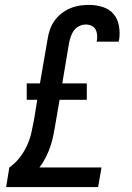

<svg xmlns="http://www.w3.org/2000/svg" viewBox="-20 -763 540 783"><path d="M5 0 18 -80Q42 -97 60 -120Q78 -143 90 -169Q102 -195 108 -222Q114 -249 119 -276L132 -356H89V-423H143L174 -603Q177 -623 183.5 -642Q190 -661 202 -678Q214 -695 230.5 -708Q247 -721 266 -729Q285 -737 304.5 -740Q324 -743 343 -743Q372 -743 399 -734.5Q426 -726 443 -706Q460 -686 465 -658Q470 -630 466 -602Q465 -599 464.5 -597Q464 -595 464 -593H374Q374 -594 374.5 -595Q375 -596 375 -597Q377 -609 376 -621Q375 -633 369.5 -643Q364 -653 353 -658Q342 -663 330 -663Q317 -663 304 -657Q291 -651 282.5 -640Q274 -629 269.5 -616Q265 -603 262 -590L234 -423H334V-356H223L207 -263Q203 -239 198.5 -215.5Q194 -192 186.5 -169Q179 -146 167.5 -123Q156 -100 141 -80H394L380 0Z"/></svg>

Font: iosevka_custom_sans_ss08 Md
Style: Italic
Weight: 500
Italic angle: -10°
Designer: Belleve Invis
Foundry: Belleve Invis
Version: Version 10.3.0; ttfautohint (v1.8.3)